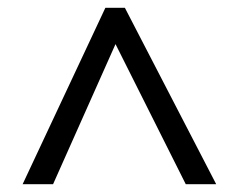

<svg xmlns="http://www.w3.org/2000/svg" viewBox="-20 -739 612 492"><path d="M38 -267 250 -719H300L534 -267H456L276 -626L116 -267Z"/></svg>

Font: Noto IKEA Simplified Chinese
Style: Regular
Weight: 400
Designer: Monotype Design Team
Foundry: Monotype Imaging Inc.
Version: Version 1.100